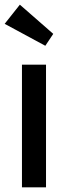

<svg xmlns="http://www.w3.org/2000/svg" viewBox="-24 -802 287 822"><path d="M70 0V-525H173V0ZM170 -606 -4 -700 61 -782 204 -657Z"/></svg>

Font: Mach
Style: Regular
Weight: 400
Version: Version 1.002